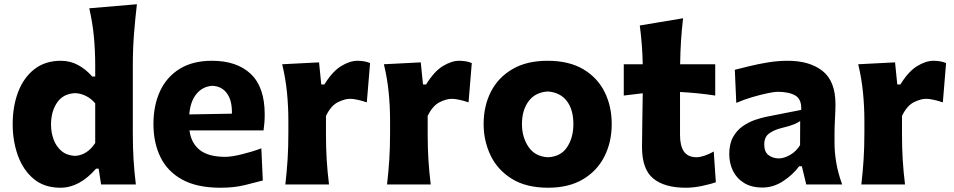

<svg xmlns="http://www.w3.org/2000/svg" viewBox="-20 -860 4448 895"><path d="M262.2 15.1Q186 15.1 136.7 -26.4Q87.4 -67.9 63.2 -135.5Q39.1 -203.1 39.1 -281.2Q39.1 -364.7 64.7 -431.6Q90.3 -498.5 140.4 -537.6Q190.4 -576.7 264.2 -576.7Q307.6 -576.7 344.7 -556.4Q381.8 -536.1 409.7 -503.4H423.8V-554.2Q423.8 -622.6 417.7 -688.5Q411.6 -754.4 396 -821.3L618.2 -840.3Q610.4 -773.9 604.7 -702.9Q599.1 -631.8 599.1 -554.2V-242.2Q599.1 -172.9 602.5 -116.2Q606 -59.6 613.3 0H451.2L439.9 -73.7H427.7Q350.1 15.1 262.2 15.1ZM329.6 -133.3Q386.7 -136.7 423.8 -193.4V-378.4Q404.3 -401.4 379.4 -413.3Q354.5 -425.3 330.1 -425.8Q273.9 -423.3 245.8 -381.3Q217.8 -339.4 217.8 -279.8Q217.8 -242.2 230 -209.5Q242.2 -176.8 266.8 -156Q291.5 -135.3 329.6 -133.3Z M1007.8 15.1Q898.4 15.1 829.3 -22.9Q760.3 -61 727.8 -127.9Q695.3 -194.8 695.3 -281.7Q695.3 -368.2 725.8 -434.6Q756.3 -501 817.1 -538.8Q877.9 -576.7 968.3 -576.7Q1084.5 -576.7 1149.2 -515.1Q1213.9 -453.6 1213.9 -327.1Q1213.9 -304.7 1212.4 -286.9Q1210.9 -269 1208.5 -252H863.3Q870.6 -193.4 910.9 -161.1Q951.2 -128.9 1029.8 -128.9Q1059.6 -128.9 1107.9 -140.9Q1156.2 -152.8 1198.2 -168.5L1205.1 -18.6Q1169.9 -9.3 1120.8 2.9Q1071.8 15.1 1007.8 15.1ZM1061 -330.1Q1062.5 -391.1 1038.1 -424.6Q1013.7 -458 970.2 -460Q925.3 -457.5 896.2 -422.6Q867.2 -387.7 862.3 -326.7Z M1310.1 0Q1316.9 -59.6 1320.6 -116.2Q1324.2 -172.9 1324.2 -242.2V-298.3Q1324.2 -362.3 1317.9 -427.7Q1311.5 -493.2 1295.4 -560.5L1467.3 -569.3L1477.5 -466.3H1492.2Q1529.8 -527.3 1570.3 -552Q1610.8 -576.7 1646.5 -576.7Q1659.2 -576.7 1675 -574.5Q1690.9 -572.3 1705.1 -565.9L1689.9 -382.8Q1670.4 -389.6 1648.7 -394.5Q1627 -399.4 1612.3 -399.4Q1586.9 -399.4 1554.9 -383.5Q1522.9 -367.7 1499.5 -319.8V-232.9Q1499.5 -170.4 1502.9 -115Q1506.3 -59.6 1513.7 0Z M1784.2 0Q1791 -59.6 1794.7 -116.2Q1798.3 -172.9 1798.3 -242.2V-298.3Q1798.3 -362.3 1792 -427.7Q1785.6 -493.2 1769.5 -560.5L1941.4 -569.3L1951.7 -466.3H1966.3Q2003.9 -527.3 2044.4 -552Q2085 -576.7 2120.6 -576.7Q2133.3 -576.7 2149.2 -574.5Q2165 -572.3 2179.2 -565.9L2164.1 -382.8Q2144.5 -389.6 2122.8 -394.5Q2101.1 -399.4 2086.4 -399.4Q2061 -399.4 2029.1 -383.5Q1997.1 -367.7 1973.6 -319.8V-232.9Q1973.6 -170.4 1977.1 -115Q1980.5 -59.6 1987.8 0Z M2535.6 15.1Q2432.6 15.1 2365.7 -26.6Q2298.8 -68.4 2266.6 -136Q2234.4 -203.6 2234.4 -281.7Q2234.4 -365.7 2268.3 -432.4Q2302.2 -499 2368.7 -537.8Q2435.1 -576.7 2532.2 -576.7Q2632.3 -576.7 2698.7 -537.4Q2765.1 -498 2798.3 -431.4Q2831.5 -364.7 2831.5 -281.7Q2831.5 -197.3 2797.1 -129.9Q2762.7 -62.5 2696.5 -23.7Q2630.4 15.1 2535.6 15.1ZM2534.7 -127Q2594.2 -129.9 2623.5 -174.1Q2652.8 -218.3 2652.8 -281.7Q2652.8 -348.6 2622.6 -388.7Q2592.3 -428.7 2534.7 -433.6Q2475.1 -430.2 2444.1 -388.2Q2413.1 -346.2 2413.1 -281.7Q2413.1 -220.2 2443.8 -175Q2474.6 -129.9 2534.7 -127Z M3176.8 15.1Q3077.1 15.1 3024.9 -28.1Q2972.7 -71.3 2972.7 -174.3Q2972.7 -232.4 2974.1 -293.7Q2975.6 -355 2976.1 -425.3L2887.7 -414.6V-560.5H2976.1Q2975.1 -609.4 2971.7 -652.3Q2968.3 -695.3 2962.4 -741.2L3164.1 -774.9Q3157.7 -718.8 3154.5 -669.4Q3151.4 -620.1 3150.4 -560.5H3314V-414.6Q3272.9 -420.9 3231.7 -425Q3190.4 -429.2 3149.9 -431.2V-230Q3149.9 -179.7 3168.5 -153.3Q3187 -127 3227.1 -127Q3242.7 -127 3264.9 -134.5Q3287.1 -142.1 3307.1 -153.8L3316.9 -10.3Q3294.4 -2.4 3254.4 6.3Q3214.4 15.1 3176.8 15.1Z M3534.7 14.2Q3482.9 14.2 3448.5 -7.1Q3414.1 -28.3 3396.7 -63.7Q3379.4 -99.1 3379.4 -141.6Q3379.4 -189.5 3397 -220.9Q3414.6 -252.4 3441.9 -271.5Q3469.2 -290.5 3499 -300.8Q3528.8 -311 3553.2 -315.9L3714.8 -347.7Q3717.3 -397 3687.7 -414.6Q3658.2 -432.1 3604 -432.1Q3590.3 -432.1 3558.3 -425.5Q3526.4 -418.9 3487.3 -407.5Q3448.2 -396 3412.1 -380.4L3405.3 -534.7Q3432.6 -541.5 3472.9 -551.5Q3513.2 -561.5 3559.8 -569.1Q3606.4 -576.7 3652.3 -576.7Q3754.4 -576.7 3814.5 -529.1Q3874.5 -481.4 3874.5 -374.5Q3874.5 -347.2 3872.3 -307.9Q3870.1 -268.6 3870.1 -237.8V-192.9Q3870.1 -149.9 3878.2 -101.8Q3886.2 -53.7 3905.8 0H3738.3L3717.8 -85H3705.1Q3677.2 -46.4 3631.3 -16.1Q3585.4 14.2 3534.7 14.2ZM3611.3 -121.6Q3634.3 -121.6 3662.8 -137.7Q3691.4 -153.8 3709.5 -183.6L3710 -295.9Q3700.2 -288.6 3682.4 -281Q3664.6 -273.4 3619.6 -262.2Q3589.8 -254.9 3566.2 -238.5Q3542.5 -222.2 3542.5 -186.5Q3542.5 -151.9 3562.7 -136.7Q3583 -121.6 3611.3 -121.6Z M3995.1 0Q4002 -59.6 4005.6 -116.2Q4009.3 -172.9 4009.3 -242.2V-298.3Q4009.3 -362.3 4002.9 -427.7Q3996.6 -493.2 3980.5 -560.5L4152.3 -569.3L4162.6 -466.3H4177.2Q4214.8 -527.3 4255.4 -552Q4295.9 -576.7 4331.5 -576.7Q4344.2 -576.7 4360.1 -574.5Q4376 -572.3 4390.1 -565.9L4375 -382.8Q4355.5 -389.6 4333.7 -394.5Q4312 -399.4 4297.4 -399.4Q4272 -399.4 4240 -383.5Q4208 -367.7 4184.6 -319.8V-232.9Q4184.6 -170.4 4188 -115Q4191.4 -59.6 4198.7 0Z"/></svg>

Font: Pinar DS2-Bold
Style: Regular
Weight: 700
Designer: Amin Abedi
Version: Version 2.000